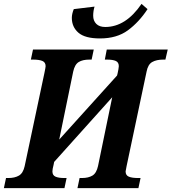

<svg xmlns="http://www.w3.org/2000/svg" viewBox="-41 -969 884 989"><path d="M-10 -52H2Q35 -52 56.5 -64.5Q78 -77 86 -113L188 -594Q194 -623 194 -628Q194 -648 177.5 -655Q161 -662 129 -662H118L129 -714H442L431 -662H419Q385 -662 364.5 -649.5Q344 -637 336 -600L264 -250L562 -580L565 -592Q567 -602 569 -612Q571 -622 571 -628Q571 -648 555.5 -655Q540 -662 510 -662H499L509 -714H823L811 -662H800Q765 -662 743 -649.5Q721 -637 714 -600L611 -113Q606 -88 606 -86Q606 -66 622.5 -59Q639 -52 671 -52H683L672 0H358L369 -52H381Q414 -52 435 -64.5Q456 -77 464 -114L537 -468L238 -135L235 -120Q229 -97 229 -86Q229 -66 245 -59Q261 -52 290 -52H302L291 0H-21ZM329 -877Q329 -897 339 -922L446 -935Q439 -912 439 -888Q439 -862 455 -846Q471 -830 501 -830Q607 -830 688 -949L719 -922Q675 -855 618 -813Q561 -771 474 -771Q397 -771 363 -800.5Q329 -830 329 -877Z"/></svg>

Font: Noto Serif Narrow
Style: Bold Italic
Weight: 700
Width: 4
Italic angle: -12°
Designer: Monotype Design Team
Foundry: Monotype Imaging Inc.
Version: Version 1.001